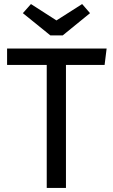

<svg xmlns="http://www.w3.org/2000/svg" viewBox="-20 -929 557 949"><path d="M15 -689H507L497 -608H306V0H211V-608H15ZM259 -828 386 -909 425 -864 290 -754H229L93 -864L133 -909Z"/></svg>

Font: Fira Sans Variable
Style: Regular
Weight: 400
Designer: Carrois Corporate & Edenspiekermann AG
Foundry: Carrois Corporate GbR & Edenspiekermann AG
Version: Version 4.202